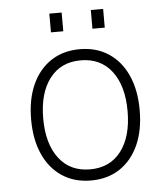

<svg xmlns="http://www.w3.org/2000/svg" viewBox="-52 -748 703 807"><g transform="rotate(-5 300.0 -345.0)"><path d="M300 12Q230 12 178.5 -22Q127 -56 99 -118Q71 -180 71 -265Q71 -350 99 -412Q127 -474 178.5 -508Q230 -542 300 -542Q370 -542 421.5 -508Q473 -474 501 -412Q529 -350 529 -265Q529 -180 501 -118Q473 -56 421.5 -22Q370 12 300 12ZM300 -35Q384 -35 431 -96.5Q478 -158 478 -265Q478 -372 431 -433.5Q384 -495 300 -495Q216 -495 169 -433.5Q122 -372 122 -265Q122 -158 169 -96.5Q216 -35 300 -35ZM186 -623V-702H238V-623ZM361 -623V-702H413V-623Z"/></g></svg>

Font: Geist Mono ExtraLight
Style: Regular
Weight: 200
Monospace: yes
Designer: Basement.studio, Andrés Briganti, Mateo Zaragoza
Foundry: Basement.studio, Vercel, Andrés Briganti, Guido Ferreyra, Mateo Zaragoza
Version: Version 1.500; ttfautohint (v1.8.4.7-5d5b)